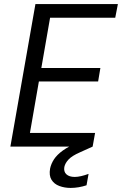

<svg xmlns="http://www.w3.org/2000/svg" viewBox="-20 -720 599 943"><path d="M31 0 154 -700H559L546 -633H226L183 -386H473L462 -320H171L127 -67H447L435 0ZM327 203Q297 203 271.5 193.5Q246 184 233 163Q220 142 226 108Q231 84 245.5 62Q260 40 289 19Q318 -2 364 -20L421 -43L435 0L373 28Q334 45 317 63Q300 81 296 100Q292 123 306 136Q320 149 347 149Q361 149 378.5 145Q396 141 415 134L405 190Q387 196 367 199.5Q347 203 327 203Z"/></svg>

Font: DM Sans 24pt
Style: Italic
Weight: 400
Italic angle: -10°
Designer: Colophon Foundry, Jonny Pinhorn
Foundry: Colophon Foundry
Version: Version 4.004;gftools[0.9.30]